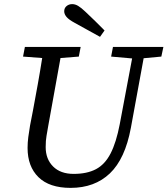

<svg xmlns="http://www.w3.org/2000/svg" viewBox="-20 -898 814 933"><path d="M323 15Q220 15 167 -37Q114 -89 114 -179Q114 -205 117.5 -232Q121 -259 126 -288L140 -360Q152 -424 163.5 -488Q175 -552 185 -616L92 -623L101 -670H372L363 -623L274 -616L214 -284Q210 -259 206 -237.5Q202 -216 202 -183Q202 -125 238 -89Q274 -53 338 -53Q403 -53 446.5 -76Q490 -99 517.5 -152.5Q545 -206 562 -295L622 -614L520 -623L529 -670H774L764 -623L678 -615L616 -277Q588 -126 514 -55.5Q440 15 323 15ZM488 -750 466 -719Q435 -736 404.5 -753Q374 -770 343 -787Q315 -802 303.5 -815.5Q292 -829 292 -843Q292 -859 303.5 -868.5Q315 -878 331 -878Q345 -878 359.5 -869.5Q374 -861 395 -841Q419 -818 442.5 -795.5Q466 -773 488 -750Z"/></svg>

Font: Source Serif 4 SmText
Style: Italic
Weight: 400
Italic angle: -12°
Designer: Frank Grießhammer
Foundry: Adobe
Version: Version 4.005;hotconv 1.1.0;makeotfexe 2.6.0